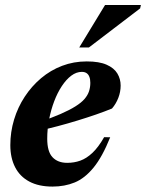

<svg xmlns="http://www.w3.org/2000/svg" viewBox="-20 -710 566 744"><path d="M297 -431.5Q276 -431.5 256.2 -416.8Q236.5 -402 219.5 -376.2Q202.5 -350.5 190 -317.5Q177.5 -284.5 170.2 -247.2Q163 -210 163 -172.5Q163 -122.5 183.5 -100.8Q204 -79 240.5 -79Q267.5 -79 291.2 -87.5Q315 -96 338 -117.5Q361 -139 383.5 -178.5L407 -178Q376.5 -102 342.5 -60.5Q308.5 -19 269.5 -3Q230.5 13 183.5 13Q130 13 93.5 -6.5Q57 -26 38.5 -62.2Q20 -98.5 20 -147.5Q20 -198.5 34.5 -246.5Q49 -294.5 75.8 -335.2Q102.5 -376 139.2 -407Q176 -438 220.8 -455Q265.5 -472 316 -472Q364.5 -472 393.2 -459.2Q422 -446.5 434.8 -425.2Q447.5 -404 447.5 -378.5Q447.5 -354 438.5 -330.8Q429.5 -307.5 414 -289.5Q386 -278 352 -266.2Q318 -254.5 280.5 -243Q243 -231.5 204.2 -221.2Q165.5 -211 128 -202L130 -236Q179.5 -253 214.5 -268.2Q249.5 -283.5 272.2 -297.8Q295 -312 307.5 -326.5Q320 -341 325 -356.5Q330 -372 330 -389Q330 -403 326.2 -412.5Q322.5 -422 315.2 -426.8Q308 -431.5 297 -431.5ZM287 -526 387 -690.5H526L523 -677.5L324.5 -526Z"/></svg>

Font: Newsreader 36pt
Style: Bold Italic
Weight: 700
Italic angle: -17°
Designer: Hugues Gentile
Foundry: Production Type
Version: Version 1.003